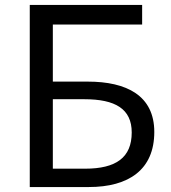

<svg xmlns="http://www.w3.org/2000/svg" viewBox="-20 -754 688 774"><path d="M100 0H338C499 0 602 -70 602 -222C602 -369 490 -425 334 -425H193V-655H553V-734H100ZM193 -74V-354H320C445 -354 511 -315 511 -220C511 -119 448 -74 323 -74Z"/></svg>

Font: Microsoft YaHei
Style: Regular
Weight: 400
Designer: Ryoko NISHIZUKA 西塚涼子 (kana, bopomofo & ideographs); Paul D. Hunt (Latin, Greek & Cyrillic); Sandoll Communications 산돌커뮤니
Foundry: Adobe
Version: Version 2.001;hotconv 1.0.111;makeotfexe 2.5.65597